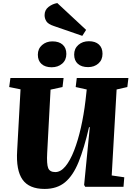

<svg xmlns="http://www.w3.org/2000/svg" viewBox="-20 -1219 862 1253"><path d="M709 -74 791 -62 786 0H536L529 -12L566 -389H561Q529 -251 493 -162Q457 -73 404.5 -29.5Q352 14 271 14Q170 14 127 -47Q84 -108 92 -236L114 -636L40 -651L48 -710H395L388 -651L310 -634L288 -222Q284 -148 294.5 -122Q305 -96 341 -96Q376 -96 407 -133.5Q438 -171 463.5 -236.5Q489 -302 508 -386Q527 -470 538 -563L546 -635L474 -651L481 -710H818L811 -651L741 -635ZM464 -863Q464 -902 491.5 -926Q519 -950 560 -950Q602 -950 625.5 -928.5Q649 -907 649 -868Q649 -828 622 -804.5Q595 -781 555 -781Q512 -781 488 -802.5Q464 -824 464 -863ZM227 -862Q227 -901 254.5 -925Q282 -949 322 -949Q365 -949 389 -927.5Q413 -906 413 -867Q413 -827 385.5 -803.5Q358 -780 317 -780Q275 -780 251 -801.5Q227 -823 227 -862ZM542 -1024 517 -985 332 -1049Q295 -1061 283 -1079.5Q271 -1098 271 -1120Q271 -1154 297 -1174Q323 -1194 354 -1199Z"/></svg>

Font: Literata 36pt ExtraBold
Style: Italic
Weight: 800
Italic angle: -2°
Designer: Latin by Veronika Burian and Jose Scaglione. Greek by Irene Vlachou. Cyrillic by Vera Evstafieva
Foundry: TypeTogether
Version: Version 3.002